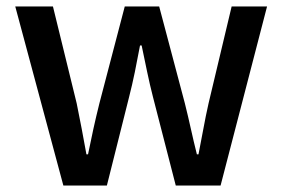

<svg xmlns="http://www.w3.org/2000/svg" viewBox="-20 -571 869 591"><path d="M175 0 27 -551H143L216 -253Q224 -213 231.5 -174.5Q239 -136 246 -96H251Q259 -136 267.5 -174.5Q276 -213 286 -253L364 -551H470L549 -253Q559 -213 567.5 -174.5Q576 -136 586 -96H591Q599 -136 606 -174.5Q613 -213 622 -253L693 -551H802L659 0H521L451 -272Q441 -311 433 -349.5Q425 -388 416 -431H411Q403 -388 395 -349Q387 -310 377 -271L309 0Z"/></svg>

Font: Source Han Sans SC Medium
Style: Regular
Weight: 500
Designer: Ryoko NISHIZUKA 西塚涼子 (kana, bopomofo & ideographs); Paul D. Hunt (Latin, Greek & Cyrillic); Sandoll Communications 산돌커뮤니
Foundry: Adobe
Version: Version 2.004;hotconv 1.0.118;makeotfexe 2.5.65603